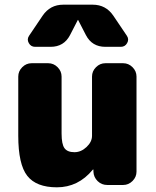

<svg xmlns="http://www.w3.org/2000/svg" viewBox="-20 -790 666 820"><path d="M506 -520Q529 -520 546 -503Q563 -486 563 -463V-57Q563 -34 546 -17Q529 0 506 0H438Q414 0 397 -16.5Q380 -33 379 -57V-65Q379 -66 378 -66Q376 -66 376 -65Q314 10 223 10Q135 10 96.5 -39Q58 -88 58 -210V-463Q58 -486 75 -503Q92 -520 115 -520H186Q209 -520 226 -503Q243 -486 243 -463V-220Q243 -174 255.5 -157Q268 -140 298 -140Q326 -140 349.5 -162Q373 -184 373 -210V-463Q373 -486 390 -503Q407 -520 430 -520ZM376 -770Q432 -770 464 -723L522 -637Q532 -622 523 -606Q514 -590 496 -590H430Q373 -590 347 -640L314 -704Q314 -705 313 -705Q312 -705 312 -704L279 -640Q253 -590 196 -590H130Q112 -590 103 -606Q94 -622 104 -637L162 -723Q194 -770 250 -770Z"/></svg>

Font: Rounded Mplus 1c Black
Style: Regular
Weight: 900
Version: Version 1.059.20150529